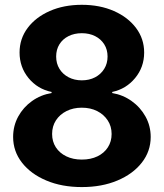

<svg xmlns="http://www.w3.org/2000/svg" viewBox="-20 -757 671 787"><path d="M315.4 9.8Q233.4 9.8 169.8 -17.1Q106.2 -43.9 70 -90.4Q33.8 -136.9 33.8 -195.7Q33.8 -241 54.6 -279.2Q75.4 -317.3 111.2 -342.8Q147 -368.3 191.4 -375.6V-380.1Q133.3 -392.3 96.7 -437.3Q60.2 -482.2 60.2 -541.6Q60.2 -598.1 93.2 -642.3Q126.2 -686.4 184 -711.9Q241.8 -737.3 315.4 -737.3Q389 -737.3 446.8 -711.9Q504.7 -686.4 537.8 -642.1Q570.9 -597.9 570.9 -541.6Q570.9 -481.9 533.9 -437.1Q497 -392.3 440 -380.1V-375.6Q483.8 -368.3 519.6 -342.8Q555.4 -317.3 576.5 -279.2Q597.7 -241 597.7 -195.7Q597.7 -136.9 561.3 -90.4Q525 -43.9 461.3 -17.1Q397.6 9.8 315.4 9.8ZM315.4 -102.9Q352.1 -102.9 379.5 -116.2Q406.9 -129.4 422.2 -153.2Q437.5 -177 437.5 -207.8Q437.5 -239.2 421.6 -263.4Q405.8 -287.7 378.3 -301.7Q350.8 -315.6 315.4 -315.6Q280.3 -315.6 252.7 -301.8Q225.1 -288 209.3 -263.7Q193.6 -239.5 193.6 -207.8Q193.6 -177 208.8 -153.3Q224.1 -129.7 251.6 -116.3Q279.1 -102.9 315.4 -102.9ZM315.4 -427.7Q346 -427.7 369.7 -440.1Q393.4 -452.5 407.1 -474.6Q420.9 -496.7 420.9 -525.2Q420.9 -553.8 407.3 -575.3Q393.8 -596.8 370.1 -608.8Q346.4 -620.9 315.4 -620.9Q284.4 -620.9 260.6 -608.8Q236.8 -596.8 223.5 -575.3Q210.2 -553.8 210.2 -525.2Q210.2 -496.7 223.7 -474.8Q237.2 -452.8 261 -440.3Q284.8 -427.7 315.4 -427.7Z"/></svg>

Font: Inter Tight
Style: Regular
Weight: 400
Designer: Rasmus Andersson
Foundry: rsms
Version: Version 3.002